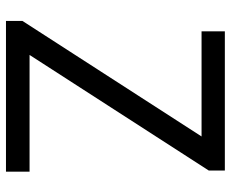

<svg xmlns="http://www.w3.org/2000/svg" viewBox="-85 -688 773 643"><g transform="rotate(90 301.5 -366.5)"><path d="M50 -55 437 -655H85V-733H551V-679L164 -79H555V0H50Z"/></g></svg>

Font: 思源黑体R
Style: Regular
Weight: 400
Designer: Ryoko NISHIZUKA  (kana & ideographs); Paul D. Hunt (Latin, Greek & Cyrillic); Wenlong ZHANG  (bopomofo); Sandoll Communi
Foundry: Adobe Systems Incorporated
Version: Version 1.00 June 24, 2014, initial release